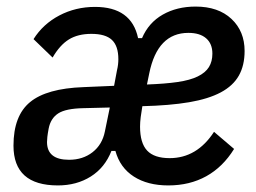

<svg xmlns="http://www.w3.org/2000/svg" viewBox="-20 -552 778 584"><path d="M190 -66Q232 -66 261.5 -89Q291 -112 299 -152L314 -225L234 -223Q180 -222 157 -207Q134 -192 128 -161Q125 -145 124 -135.5Q123 -126 123 -120Q123 -66 190 -66ZM553 -452Q459 -452 434 -329L427 -295Q482 -297 520 -302.5Q558 -308 581.5 -319.5Q605 -331 615.5 -348Q626 -365 626 -389Q626 -419 607 -435.5Q588 -452 553 -452ZM156 12Q21 12 21 -109Q21 -200 71.5 -241.5Q122 -283 234 -287L327 -291L336 -339Q338 -347 339 -355.5Q340 -364 340 -372Q340 -412 320.5 -430.5Q301 -449 258 -449Q217 -449 189.5 -432Q162 -415 140 -377L82 -433Q111 -479 160.5 -505Q210 -531 269 -531Q380 -531 400 -436H412Q432 -483 475 -507.5Q518 -532 575 -532Q644 -532 684 -494.5Q724 -457 724 -397Q724 -353 706.5 -322Q689 -291 651.5 -271Q614 -251 555 -241Q496 -231 413 -229Q410 -212 408 -196Q406 -180 406 -167Q406 -117 427.5 -94Q449 -71 496 -71Q579 -71 631 -151L692 -99Q658 -44 607.5 -16Q557 12 492 12Q429 12 387 -15Q345 -42 331 -93H319Q299 -42 256 -15Q213 12 156 12Z"/></svg>

Font: IBM Plex Sans Cond Medm
Style: Italic
Weight: 500
Width: 3
Italic angle: -11°
Designer: Mike Abbink, Paul van der Laan, Pieter van Rosmalen
Foundry: Bold Monday
Version: Version 1.3